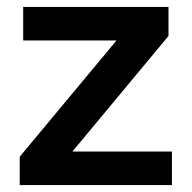

<svg xmlns="http://www.w3.org/2000/svg" viewBox="-20 -535 554 555"><path d="M37 -82 380 -494 384 -418H47V-515H467V-431L127 -22L126 -97H477V0H37Z"/></svg>

Font: Asta Sans
Style: Bold
Weight: 700
Designer: 42dot
Version: Version 1.000